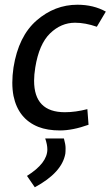

<svg xmlns="http://www.w3.org/2000/svg" viewBox="-20 -536 471 811"><path d="M94 207Q180 153 180 95Q180 75 171 49H250Q257 74 257 89.5Q257 105 256 113Q242 193 127 255ZM354 -9Q287 15 233.5 15Q180 15 142 0Q57 -34 37 -131Q32 -157 32 -187Q32 -217 37 -251Q58 -383 134.5 -449.5Q211 -516 307 -516Q375 -516 427 -487L389 -423Q340 -440 297 -440Q238 -440 191.5 -395Q145 -350 129 -251Q124 -220 124 -195Q124 -62 254 -62Q299 -62 349 -75Z"/></svg>

Font: Rambla
Style: Italic
Weight: 400
Italic angle: -12°
Designer: Martin Sommaruga
Foundry: Martin Sommaruga
Version: Version 1.001